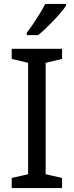

<svg xmlns="http://www.w3.org/2000/svg" viewBox="-20 -964 379 984"><path d="M298 0H40V-52L124 -71V-642L40 -662V-714H298V-662L214 -642V-71L298 -52ZM318 -934Q309 -920 292 -900Q275 -880 254.5 -858.5Q234 -837 213.5 -817.5Q193 -798 175 -784H117V-796Q132 -815 149.5 -841Q167 -867 184 -894.5Q201 -922 212 -944H318Z"/></svg>

Font: Noto Sans Gujarati
Style: Regular
Weight: 400
Designer: Jelle Bosma - Monotype Design Team, Universal Thirst
Foundry: Monotype Imaging Inc.
Version: Version 2.102